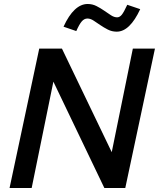

<svg xmlns="http://www.w3.org/2000/svg" viewBox="-20 -944 798 964"><path d="M177 -700H291L541 -180L647 -700H758L609 0H504L248 -534L139 0H28ZM363 -788 299 -810Q325 -867 355.5 -895.5Q386 -924 420 -924Q444 -924 464.5 -913.5Q485 -903 503 -890.5Q521 -878 537 -867.5Q553 -857 568 -857Q581 -857 591.5 -870Q602 -883 619 -920L684 -898Q658 -842 628.5 -813.5Q599 -785 566 -785Q542 -785 521.5 -795.5Q501 -806 483.5 -818Q466 -830 450 -840.5Q434 -851 419 -851Q403 -851 390.5 -836.5Q378 -822 363 -788Z"/></svg>

Font: Red Hat Text Medium
Style: Italic
Weight: 500
Italic angle: -12°
Designer: Pentagram / MCKL
Foundry: Pentagram / MCKL
Version: Version 1.003; Red Hat Text Medium Italic